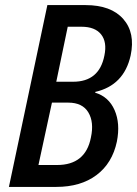

<svg xmlns="http://www.w3.org/2000/svg" viewBox="-20 -734 538 754"><path d="M15 0 166 -714H316Q416 -714 464 -659.5Q512 -605 493 -516Q467 -399 354 -373V-370Q407 -354 430 -301.5Q453 -249 439 -178Q421 -93 359 -46.5Q297 0 201 0ZM201 -413H267Q370 -413 390 -516Q401 -569 377 -599Q353 -629 300 -629H246ZM131 -86H204Q316 -86 337 -194Q350 -254 327 -292.5Q304 -331 248 -331H184Z"/></svg>

Font: Noto Sans Condensed Medium
Style: Italic
Weight: 500
Width: 3
Italic angle: -12°
Designer: Monotype Design Team
Foundry: Monotype Imaging Inc.
Version: Version 2.013; ttfautohint (v1.8.4.7-5d5b)